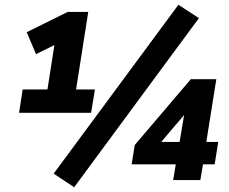

<svg xmlns="http://www.w3.org/2000/svg" viewBox="-20 -755 962 805"><path d="M60 -282 75 -380H179L208 -566L131 -528L92 -620L264 -705H350L299 -380H378L362 -282ZM291 30 205 -27 728 -735 814 -679ZM706 0 717 -66H532L545 -147L780 -423H887L845 -160H895L880 -66H831L820 0ZM733 -160 752 -273 656 -160Z"/></svg>

Font: Nunito Sans ExtraBold
Style: Italic
Weight: 800
Italic angle: -9°
Designer: Vernon Adams
Foundry: Vernon Adams
Version: Version 3.006; ttfautohint (v1.8.3)